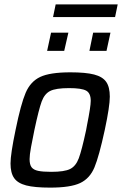

<svg xmlns="http://www.w3.org/2000/svg" viewBox="-20 -848 557 876"><path d="M28 -102Q28 -145 51 -255Q75 -373 97 -424.5Q119 -476 163.5 -497Q208 -518 301 -518Q371 -518 409.5 -508Q448 -498 464.5 -474.5Q481 -451 481 -407Q481 -363 458 -255Q432 -135 411 -84.5Q390 -34 346 -13Q302 8 209 8Q138 8 99.5 -2Q61 -12 44.5 -35.5Q28 -59 28 -102ZM373 -255 377 -277Q394 -362 394 -388Q394 -423 373 -434.5Q352 -446 295 -446Q235 -446 209 -433Q183 -420 170 -384.5Q157 -349 137 -255Q128 -212 121.5 -176.5Q115 -141 115 -122Q115 -97 124 -85Q133 -73 154 -68.5Q175 -64 214 -64Q274 -64 300 -77Q326 -90 339.5 -126Q353 -162 373 -255ZM195 -616 213 -699H292L273 -616ZM388 -616 405 -699H484L466 -616ZM222 -770 234 -828H517L505 -770Z"/></svg>

Font: Saira Semi Condensed
Style: Italic
Weight: 400
Width: 4
Italic angle: -12°
Designer: Hector Gatti with collaboration of the Omnibus-Type team
Foundry: Omnibus-Type
Version: Version 1.001; ttfautohint (v1.8)